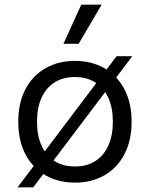

<svg xmlns="http://www.w3.org/2000/svg" viewBox="-20 -770 640 820"><path d="M300 -510Q371 -510 425.5 -479Q480 -448 511 -389.5Q542 -331 542 -250Q542 -169 511 -110.5Q480 -52 425.5 -21Q371 10 300 10Q230 10 175 -21Q120 -52 89 -110.5Q58 -169 58 -250Q58 -331 89 -389.5Q120 -448 175 -479Q230 -510 300 -510ZM300 -441Q249 -441 213 -418Q177 -395 157.5 -352.5Q138 -310 138 -250Q138 -191 157.5 -148Q177 -105 213 -82Q249 -59 300 -59Q351 -59 387 -82Q423 -105 442.5 -148Q462 -191 462 -250Q462 -310 442.5 -352.5Q423 -395 387 -418Q351 -441 300 -441ZM478 -530H545L122 30H55ZM327 -750H414L316 -583H251Z"/></svg>

Font: Work Sans
Style: Regular
Weight: 400
Designer: Wei Huang
Foundry: Wei Huang
Version: Version 2.006; ttfautohint (v1.8.1.43-b0c9)